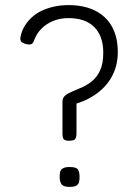

<svg xmlns="http://www.w3.org/2000/svg" viewBox="-20 -722 536 753"><path d="M251 -170Q241 -170 235 -172.5Q229 -175 227 -181.5Q225 -188 225 -199V-323Q225 -339 236.5 -348Q248 -357 266.5 -364.5Q285 -372 305 -381Q325 -390 343.5 -406Q362 -422 373.5 -448Q385 -474 385 -516Q385 -580 350 -615.5Q315 -651 248 -651Q216 -651 189 -640Q162 -629 142.5 -609.5Q123 -590 113 -562Q111 -555 107 -551.5Q103 -548 96.5 -547.5Q90 -547 79 -550Q70 -553 65.5 -556.5Q61 -560 60 -566Q59 -572 61 -580Q66 -603 78 -622Q90 -641 107 -656Q124 -671 146 -681Q168 -691 194 -696.5Q220 -702 248 -702Q310 -702 353.5 -680Q397 -658 419.5 -617Q442 -576 442 -518Q442 -490 435.5 -464.5Q429 -439 415.5 -416Q402 -393 381.5 -373.5Q361 -354 334.5 -339Q308 -324 274 -314L280 -324V-199Q280 -188 277.5 -181.5Q275 -175 269 -172.5Q263 -170 251 -170ZM253 11Q229 11 221.5 1Q214 -9 214 -28Q214 -37 215.5 -46Q217 -55 225.5 -61Q234 -67 253 -67Q279 -67 285.5 -57.5Q292 -48 292 -28Q292 -19 290.5 -10Q289 -1 281 5Q273 11 253 11Z"/></svg>

Font: Fredoka Light
Style: Regular
Weight: 300
Designer: Ben Nathan
Foundry: Milena B. Brandão, Ben Nathan
Version: Version 2.001